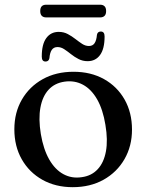

<svg xmlns="http://www.w3.org/2000/svg" viewBox="-20 -784 622 816"><path d="M292.5 -479Q366 -479 422 -447.8Q478 -416.5 509.5 -361Q541 -305.5 541 -233Q541 -163 509 -107.5Q477 -52 420.2 -20.2Q363.5 11.5 289 11.5Q216 11.5 160 -20Q104 -51.5 72.5 -107Q41 -162.5 41 -234.5Q41 -305.5 73 -360.8Q105 -416 161.5 -447.5Q218 -479 292.5 -479ZM327.5 -31Q369 -36.5 395.2 -64.8Q421.5 -93 430.2 -140.8Q439 -188.5 428 -253.5Q417.5 -318.5 392.8 -361.8Q368 -405 332.5 -424Q297 -443 254.5 -437Q212.5 -431 186.5 -402.8Q160.5 -374.5 151.8 -326.8Q143 -279 153.5 -214.5Q164.5 -149.5 189.2 -106.2Q214 -63 249.5 -43.8Q285 -24.5 327.5 -31ZM352.5 -524Q331.5 -524 314 -533Q296.5 -542 281.5 -554Q266.5 -566 252.8 -575Q239 -584 224.5 -584Q208.5 -584 200.2 -572.2Q192 -560.5 190 -536.5Q187 -522.5 173.5 -522.5Q157.5 -522.5 157.5 -543.5Q157.5 -596 176.8 -622.2Q196 -648.5 229.5 -648.5Q251 -648.5 268.2 -639.2Q285.5 -630 300.5 -618.2Q315.5 -606.5 329.2 -597.5Q343 -588.5 358 -588.5Q374 -588.5 382 -600.5Q390 -612.5 392 -636Q394.5 -650 408.5 -650Q424.5 -650 424.5 -629Q424.5 -576.5 405.2 -550.2Q386 -524 352.5 -524ZM151 -737Q151 -751 157.5 -757.5Q164 -764 176.5 -764H405.5Q417.5 -764 424.2 -757.5Q431 -751 431 -737Q431 -723 424.2 -716.5Q417.5 -710 405.5 -710H176.5Q164 -710 157.5 -716.8Q151 -723.5 151 -737Z"/></svg>

Font: Fraunces 16pt
Style: Regular
Weight: 400
Version: Version 1.000;[b76b70a41]